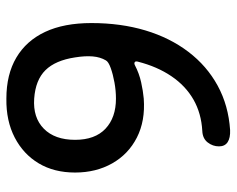

<svg xmlns="http://www.w3.org/2000/svg" viewBox="-88 -562 724 587"><g transform="rotate(-90 273.5 -268.0)"><path d="M497 -350Q497 -260 474.5 -185Q452 -110 409 -53.5Q366 3 305.5 36Q245 69 170 74Q146 75 133 66.5Q120 58 120 40Q120 21 132 5.5Q144 -10 167 -11Q221 -14 263 -38Q305 -62 334.5 -105.5Q364 -149 379 -208Q381 -215 377.5 -217.5Q374 -220 368 -217Q343 -204 316 -198Q289 -192 266 -190Q198 -185 147 -211Q96 -237 68 -286.5Q40 -336 40 -400Q40 -464 68 -511Q96 -558 147 -584.5Q198 -611 266 -610Q340 -610 391.5 -579.5Q443 -549 470 -491.5Q497 -434 497 -350ZM392 -400Q383 -460 353 -490.5Q323 -521 266 -525Q208 -529 174 -495.5Q140 -462 140 -400Q140 -339 174 -307Q208 -275 266 -275Q290 -275 315 -279.5Q340 -284 359.5 -291Q379 -298 383 -306Q393 -323 395 -346Q397 -369 392 -400Z"/></g></svg>

Font: Winky Sans
Style: Regular
Weight: 400
Designer: Simon Atzbach
Foundry: typofactur
Version: Version 1.205